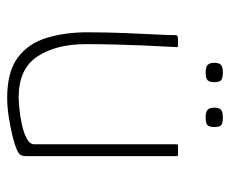

<svg xmlns="http://www.w3.org/2000/svg" viewBox="-73 -564 641 535"><g transform="rotate(90 247.5 -296.5)"><path d="M253 4Q180 4 140.5 -25.5Q101 -55 85.5 -106Q70 -157 70 -219Q70 -271 72 -321Q74 -371 76 -410Q78 -449 78 -467Q79 -470 81.5 -471Q84 -472 88 -472H105Q110 -472 111 -471Q112 -470 111 -465Q111 -457 109.5 -432Q108 -407 106.5 -371.5Q105 -336 104 -295Q103 -254 103 -215Q103 -132 137.5 -80Q172 -28 251 -28Q261 -28 282.5 -30Q304 -32 327 -37Q350 -42 366 -50.5Q382 -59 382 -71V-468Q382 -470 383 -471Q384 -472 385 -472H411Q413 -472 414 -471Q415 -470 415 -468V-48Q415 -36 409.5 -30.5Q404 -25 387 -19Q380 -16 357.5 -10.5Q335 -5 306.5 -0.5Q278 4 253 4ZM209 -573Q209 -561 204 -555Q199 -549 182 -549Q166 -549 160.5 -555Q155 -561 155 -573Q155 -586 160.5 -591.5Q166 -597 182 -597Q199 -597 204 -591.5Q209 -586 209 -573ZM334 -573Q334 -561 329.5 -555Q325 -549 307 -549Q291 -549 285.5 -555Q280 -561 280 -573Q280 -586 285.5 -591.5Q291 -597 307 -597Q325 -597 329.5 -591.5Q334 -586 334 -573Z"/></g></svg>

Font: Glory Thin
Style: Regular
Weight: 100
Designer: Robert Leuschke
Foundry: Robert Leuschke
Version: Version 1.011